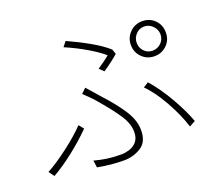

<svg xmlns="http://www.w3.org/2000/svg" viewBox="-127 -918 1254 1115"><g transform="rotate(-20 500.0 -361.0)"><path d="M834 -519Q865 -519 887 -540.5Q909 -562 909 -593Q909 -623 887 -645.5Q865 -668 834 -668Q804 -668 783 -645.5Q762 -623 762 -593Q762 -562 783 -540.5Q804 -519 834 -519ZM834 -701Q881 -701 911.5 -670Q942 -639 942 -593Q942 -546 910.5 -515.5Q879 -485 834 -485Q789 -485 757.5 -516Q726 -547 726 -593Q726 -638 757.5 -669.5Q789 -701 834 -701ZM579 -583Q547 -612 486.5 -648Q426 -684 354 -715L378 -745Q447 -714 511.5 -677.5Q576 -641 616 -605L626 -575Q586 -540 530 -502L503 -528Q546 -556 579 -583ZM460 -15Q480 -15 507 -23Q536 -32 554 -54Q572 -76 572 -113Q572 -163 536.5 -217.5Q501 -272 433 -351Q414 -375 363 -423L392 -451L425 -414L458 -376Q531 -297 572 -233.5Q613 -170 613 -109Q613 -36 565.5 -6.5Q518 23 462 23Q380 23 298 7L292 -37Q333 -26 370.5 -20.5Q408 -15 460 -15ZM713 -336 745 -356Q801 -292 850 -206.5Q899 -121 924 -52L887 -31Q862 -111 813 -198Q764 -285 713 -336ZM49 -30 24 -64Q82 -95 157 -152Q232 -209 281 -260L305 -230Q248 -173 181.5 -120.5Q115 -68 49 -30Z"/></g></svg>

Font: Merged Yaku Han JP ExtraLight
Style: Regular
Weight: 250
Designer: Ryoko NISHIZUKA 西塚涼子 (kana, bopomofo & ideographs); Paul D. Hunt (Latin, Greek & Cyrillic); Sandoll Communications 산돌커뮤니
Foundry: Adobe
Version: Version 2.004